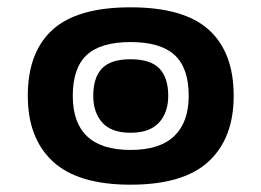

<svg xmlns="http://www.w3.org/2000/svg" viewBox="-20 -490 715 525"><path d="M56 -228Q56 -347 123.5 -408.5Q191 -470 337 -470Q483 -470 551 -408.5Q619 -347 619 -228Q619 -112 550.5 -48.5Q482 15 337 15Q193 15 124.5 -48.5Q56 -112 56 -228ZM496 -228Q496 -304 457.5 -339.5Q419 -375 337 -375Q255 -375 217 -339.5Q179 -304 179 -228Q179 -80 337 -80Q417 -80 456.5 -118Q496 -156 496 -228ZM235 -228Q235 -278 259 -303Q283 -328 337 -328Q391 -328 415.5 -303Q440 -278 440 -228Q440 -182 414.5 -154.5Q389 -127 337 -127Q285 -127 260 -154.5Q235 -182 235 -228Z"/></svg>

Font: Noto Sans Thai Black
Style: Regular
Weight: 900
Designer: Monotype Design Team
Foundry: Monotype Imaging Inc.
Version: Version 1.000